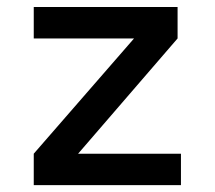

<svg xmlns="http://www.w3.org/2000/svg" viewBox="-20 -538 626 558"><path d="M78.1 0V-91.3L369.6 -426.3H78.1V-517.6H496.1V-426.3L207 -91.3H505.9V0Z"/></svg>

Font: Caskaydia Cove Medium
Style: Regular
Weight: 500
Monospace: yes
Designer: Aaron Bell
Foundry: Saja Typeworks
Version: Version 4.300; ttfautohint (v1.8.3)